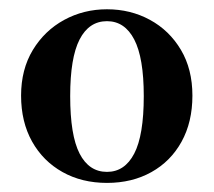

<svg xmlns="http://www.w3.org/2000/svg" viewBox="-20 -863 465 418"><path d="M212.9 -464.8Q158.2 -464.8 116 -488.5Q73.7 -512.2 49.8 -554.9Q25.9 -597.7 25.9 -654.8Q25.9 -711.9 51.5 -754.2Q77.1 -796.4 119.6 -819.6Q162.1 -842.8 212.9 -842.8Q264.2 -842.8 306.4 -819.8Q348.6 -796.9 373.8 -754.6Q398.9 -712.4 398.9 -654.8Q398.9 -597.2 375.2 -554.4Q351.6 -511.7 309.6 -488.3Q267.6 -464.8 212.9 -464.8ZM212.9 -488.8Q251.5 -488.8 272.2 -528.6Q293 -568.4 293 -653.8Q293 -737.3 272.2 -777.1Q251.5 -816.9 212.9 -816.9Q173.8 -816.9 153.3 -777.1Q132.8 -737.3 132.8 -653.8Q132.8 -568.4 153.3 -528.6Q173.8 -488.8 212.9 -488.8Z"/></svg>

Font: Source Han Serif TW Heavy
Style: Regular
Weight: 900
Designer: Ryoko NISHIZUKA Ë•øÂ°öÊ∂ºÂ≠ê (kana & ideographs); Frank Grie√ühammer (Latin, Greek & Cyrillic); Wenlong ZHANG Âº†ÊñáÈæô 
Foundry: Adobe
Version: Version 2.003;hotconv 1.1.1;makeotfexe 2.6.0